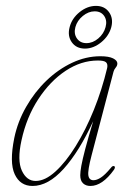

<svg xmlns="http://www.w3.org/2000/svg" viewBox="-20 -624 439 652"><path d="M291 -96.5Q277.5 -45 280 -28.5Q282.5 -12 297.5 -12Q308.5 -12 322.2 -20.8Q336 -29.5 356.5 -54Q362.5 -62.5 368.5 -59.5Q372.5 -56 367 -47.5Q327.5 7.5 287 7.5Q271.5 7.5 262 -1.5Q252.5 -10.5 252.5 -29Q252.5 -40.5 256.2 -61.2Q260 -82 269.5 -118.2Q279 -154.5 296.5 -212.5Q248.5 -108.5 196 -50.5Q143.5 7.5 90.5 7.5Q48.5 7.5 30 -32.2Q11.5 -72 28.5 -155.5Q40 -211 68.8 -261.2Q97.5 -311.5 137.5 -350Q177.5 -388.5 224.8 -410.8Q272 -433 321 -433Q349.5 -433 364 -425.8Q378.5 -418.5 378.5 -408.5Q378.5 -401 373 -394.5Q367.5 -388 365.5 -380.5ZM53 -147.5Q38 -79.5 54.2 -44.5Q70.5 -9.5 101 -9.5Q133 -9.5 168.2 -41.5Q203.5 -73.5 237.2 -128Q271 -182.5 298.8 -251.2Q326.5 -320 344 -393.5Q346.5 -406.5 340 -412.5Q333.5 -418.5 312.5 -418.5Q255.5 -418.5 202.8 -383.5Q150 -348.5 110 -287.2Q70 -226 53 -147.5ZM268.5 -459Q239 -459 223.8 -480.5Q208.5 -502 216.5 -532Q224 -561.5 250.2 -582.8Q276.5 -604 306 -604Q335 -604 350.2 -582.8Q365.5 -561.5 358 -532Q350 -502 323.8 -480.5Q297.5 -459 268.5 -459ZM301.5 -585.5Q280.5 -585.5 261.2 -569.8Q242 -554 236 -532Q230 -509.5 241.2 -493.5Q252.5 -477.5 273.5 -477.5Q295 -477.5 313.8 -493.5Q332.5 -509.5 338.5 -532Q344.5 -554 333.8 -569.8Q323 -585.5 301.5 -585.5Z"/></svg>

Font: Fraunces 144pt S050 Thin
Style: Italic
Weight: 100
Italic angle: -16°
Version: Version 1.000; ttfautohint (v1.8.3)